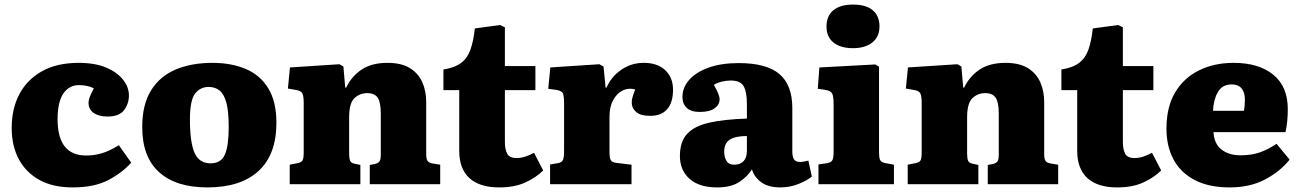

<svg xmlns="http://www.w3.org/2000/svg" viewBox="-20 -803 5667 837"><path d="M297 14Q211 14 152 -18.5Q93 -51 62 -109Q31 -167 31 -245Q31 -330 65 -393.5Q99 -457 164 -493Q229 -529 323 -529Q394 -529 442.5 -508.5Q491 -488 516.5 -455.5Q542 -423 542 -387Q542 -351 521 -323Q500 -295 449 -295Q411 -295 388.5 -310.5Q366 -326 366 -355Q366 -366 371 -379.5Q376 -393 389 -418Q361 -432 324 -432Q281 -432 256 -395Q231 -358 231 -283Q231 -125 356 -125Q391 -125 424.5 -135Q458 -145 498 -170L552 -94Q512 -49 451 -17.5Q390 14 297 14Z M884 14Q747 14 673.5 -52.5Q600 -119 600 -249Q600 -347 638.5 -409Q677 -471 746 -500Q815 -529 906 -529Q988 -529 1051 -502.5Q1114 -476 1149.5 -418Q1185 -360 1185 -268Q1185 -129 1107 -57.5Q1029 14 884 14ZM898 -91Q944 -91 960.5 -129.5Q977 -168 977 -249Q977 -319 966.5 -356.5Q956 -394 936.5 -409Q917 -424 890 -424Q853 -424 830.5 -395Q808 -366 808 -282Q808 -183 828 -137Q848 -91 898 -91Z M1243 0V-85L1278 -92Q1294 -95 1299 -104Q1304 -113 1304 -140V-354Q1304 -384 1298 -396Q1292 -408 1269 -411L1235 -417L1244 -509L1460 -523L1477 -513L1485 -421H1489Q1513 -471 1557 -500Q1601 -529 1669 -529Q1730 -529 1767 -506Q1804 -483 1821 -444.5Q1838 -406 1838 -358V-131Q1838 -111 1843.5 -102Q1849 -93 1868 -90L1899 -85V0H1592V-84L1614 -88Q1630 -92 1635 -100.5Q1640 -109 1640 -130V-308Q1640 -357 1626.5 -377Q1613 -397 1581 -397Q1548 -397 1525 -375Q1502 -353 1502 -291V-133Q1502 -112 1506.5 -102Q1511 -92 1527 -89L1551 -84V0Z M2156 14Q2071 14 2026.5 -26.5Q1982 -67 1982 -145V-410H1913V-500Q1963 -508 1990.5 -529Q2018 -550 2031 -587Q2044 -624 2050 -679L2160 -694L2181 -684V-515H2314V-410H2181V-184Q2181 -152 2191 -133Q2201 -114 2232 -114Q2251 -114 2270.5 -120.5Q2290 -127 2308 -137L2348 -60Q2317 -29 2270 -7.5Q2223 14 2156 14Z M2378 0V-86L2414 -92Q2429 -95 2434 -105.5Q2439 -116 2439 -142V-349Q2439 -382 2434.5 -394.5Q2430 -407 2406 -411L2370 -416L2379 -509L2593 -523L2611 -513L2620 -421H2624Q2645 -469 2688.5 -499Q2732 -529 2787 -529Q2846 -529 2880 -497Q2914 -465 2914 -412Q2914 -356 2888.5 -327Q2863 -298 2815 -298Q2772 -298 2753 -315Q2734 -332 2734 -355Q2734 -367 2737 -378Q2740 -389 2749 -413Q2721 -421 2695.5 -409Q2670 -397 2653.5 -367.5Q2637 -338 2637 -295V-140Q2637 -115 2642.5 -105Q2648 -95 2667 -93L2733 -85V0Z M3106 14Q3028 14 2986 -23.5Q2944 -61 2944 -123Q2944 -186 2976 -220Q3008 -254 3073 -268.5Q3138 -283 3236 -286V-350Q3236 -402 3222 -427Q3208 -452 3165 -452Q3146 -452 3126 -447Q3106 -442 3092 -433Q3117 -390 3117 -370Q3117 -347 3095.5 -331Q3074 -315 3030 -315Q2992 -315 2973.5 -333Q2955 -351 2955 -380Q2955 -422 2985 -455.5Q3015 -489 3070 -508.5Q3125 -528 3200 -528Q3322 -528 3378 -480Q3434 -432 3434 -332V-142Q3434 -119 3441.5 -108Q3449 -97 3468 -97Q3478 -97 3486.5 -99Q3495 -101 3504 -103L3519 -33Q3498 -16 3461 -1Q3424 14 3381 14Q3329 14 3298 -9Q3267 -32 3258 -65Q3242 -37 3205.5 -11.5Q3169 14 3106 14ZM3181 -85Q3207 -85 3221.5 -100.5Q3236 -116 3236 -145V-210Q3185 -210 3161 -194Q3137 -178 3137 -142Q3137 -118 3147 -101.5Q3157 -85 3181 -85Z M3699 -593Q3644 -593 3613.5 -617.5Q3583 -642 3583 -688Q3583 -733 3612.5 -758Q3642 -783 3699 -783Q3756 -783 3785 -758Q3814 -733 3814 -688Q3814 -643 3783 -618Q3752 -593 3699 -593ZM3548 0V-86L3587 -92Q3603 -95 3608.5 -104.5Q3614 -114 3614 -141V-348Q3614 -382 3608 -394.5Q3602 -407 3579 -411L3545 -416L3552 -509L3796 -522L3812 -512V-140Q3812 -118 3816 -107Q3820 -96 3839 -92L3877 -85V0Z M3937 0V-85L3972 -92Q3988 -95 3993 -104Q3998 -113 3998 -140V-354Q3998 -384 3992 -396Q3986 -408 3963 -411L3929 -417L3938 -509L4154 -523L4171 -513L4179 -421H4183Q4207 -471 4251 -500Q4295 -529 4363 -529Q4424 -529 4461 -506Q4498 -483 4515 -444.5Q4532 -406 4532 -358V-131Q4532 -111 4537.5 -102Q4543 -93 4562 -90L4593 -85V0H4286V-84L4308 -88Q4324 -92 4329 -100.5Q4334 -109 4334 -130V-308Q4334 -357 4320.5 -377Q4307 -397 4275 -397Q4242 -397 4219 -375Q4196 -353 4196 -291V-133Q4196 -112 4200.5 -102Q4205 -92 4221 -89L4245 -84V0Z M4850 14Q4765 14 4720.5 -26.5Q4676 -67 4676 -145V-410H4607V-500Q4657 -508 4684.5 -529Q4712 -550 4725 -587Q4738 -624 4744 -679L4854 -694L4875 -684V-515H5008V-410H4875V-184Q4875 -152 4885 -133Q4895 -114 4926 -114Q4945 -114 4964.5 -120.5Q4984 -127 5002 -137L5042 -60Q5011 -29 4964 -7.5Q4917 14 4850 14Z M5341 14Q5249 14 5187.5 -18.5Q5126 -51 5095.5 -108.5Q5065 -166 5065 -242Q5065 -336 5102.5 -399.5Q5140 -463 5206.5 -496Q5273 -529 5358 -529Q5467 -529 5530.5 -477.5Q5594 -426 5594 -327Q5594 -301 5591.5 -275Q5589 -249 5584 -227H5270Q5273 -176 5305 -151Q5337 -126 5388 -126Q5437 -126 5473 -139Q5509 -152 5545 -176L5602 -107Q5560 -55 5494.5 -20.5Q5429 14 5341 14ZM5268 -320H5403Q5405 -333 5406 -345Q5407 -357 5407 -369Q5407 -400 5392.5 -417.5Q5378 -435 5350 -435Q5308 -435 5289 -401.5Q5270 -368 5268 -320Z"/></svg>

Font: Literata 12pt ExtraBold
Style: Regular
Weight: 800
Designer: Latin by Veronika Burian and Jose Scaglione. Greek by Irene Vlachou. Cyrillic by Vera Evstafieva.
Foundry: TypeTogether
Version: Version 3.002